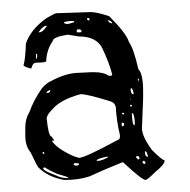

<svg xmlns="http://www.w3.org/2000/svg" viewBox="-20 -552 311 315"><path d="M72.3 -530.3 128.9 -532.2Q138.7 -532.2 159.2 -525.4Q187.5 -497.1 191.4 -483.4Q199.2 -472.7 207 -438.5Q214.8 -430.7 214.8 -403.3V-390.6L212.9 -341.8Q212.9 -328.1 229.5 -305.7Q246.1 -289.1 250 -289.1V-288.1Q250 -282.2 234.4 -269.5Q221.7 -256.8 218.8 -256.8Q212.9 -256.8 181.6 -286.1Q152.3 -274.4 127 -262.7Q109.4 -256.8 87.9 -256.8H85Q58.6 -261.7 43 -277.3Q41 -279.3 30.3 -301.8Q21.5 -312.5 21.5 -329.1V-342.8Q21.5 -357.4 28.3 -368.2Q35.2 -387.7 48.8 -407.2Q56.6 -416 63.5 -418.9Q88.9 -432.6 110.4 -432.6L130.9 -433.6H133.8Q150.4 -433.6 158.2 -427.7H161.1Q164.1 -427.7 164.1 -429.7Q159.2 -449.2 147.5 -473.6Q137.7 -492.2 109.4 -492.2L90.8 -495.1Q66.4 -491.2 66.4 -484.4Q56.6 -470.7 55.7 -451.2Q53.7 -449.2 39.1 -449.2L36.1 -448.2Q34.2 -448.2 31.2 -439.5Q18.6 -442.4 18.6 -445.3Q21.5 -453.1 22.5 -480.5Q30.3 -503.9 56.6 -522.5Q70.3 -530.3 72.3 -530.3ZM123 -522.5V-520.5L124 -518.6H127V-519.5L126 -522.5ZM158.2 -518.6H157.2V-517.6Q160.2 -513.7 164.1 -513.7V-514.6Q161.1 -518.6 158.2 -518.6ZM85 -515.6V-514.6Q86.9 -512.7 89.8 -512.7Q93.8 -512.7 101.6 -515.6V-517.6H99.6Q90.8 -517.6 85 -515.6ZM43.9 -500V-499H44.9Q49.8 -499 56.6 -508.8V-509.8Q50.8 -509.8 43.9 -500ZM107.4 -503.9 105.5 -502 106.4 -499H112.3L114.3 -501L111.3 -503.9ZM40 -463.9 39.1 -462.9V-455.1Q41 -457 41 -459V-462.9ZM206.1 -423.8V-422.9Q206.1 -418.9 207 -418.9L208 -421.9ZM195.3 -407.2 194.3 -406.2V-404.3Q195.3 -397.5 198.2 -397.5H199.2Q199.2 -402.3 196.3 -407.2ZM61.5 -404.3 56.6 -401.4V-399.4H57.6Q61.5 -399.4 62.5 -403.3V-404.3ZM56.6 -357.4Q59.6 -328.1 64.5 -328.1L69.3 -321.3H65.4V-320.3Q74.2 -307.6 100.6 -295.9L109.4 -293Q119.1 -293 172.9 -322.3Q176.8 -323.2 176.8 -328.1V-330.1Q170.9 -354.5 169.9 -377.9H168.9Q168.9 -383.8 158.2 -386.7Q123 -397.5 112.3 -397.5Q79.1 -388.7 65.4 -372.1Q56.6 -363.3 56.6 -357.4ZM194.3 -389.6 193.4 -390.6V-388.7H194.3ZM196.3 -379.9H193.4V-377.9L194.3 -377L196.3 -377.9ZM181.6 -367.2 179.7 -366.2 181.6 -364.3H183.6V-366.2ZM198.2 -366.2H196.3V-365.2Q197.3 -346.7 200.2 -346.7L201.2 -347.7V-348.6Q201.2 -359.4 198.2 -366.2ZM179.7 -350.6V-349.6V-346.7L180.7 -344.7H181.6L183.6 -346.7V-349.6L181.6 -350.6ZM218.8 -303.7H217.8V-300.8Q218.8 -294.9 221.7 -294.9H222.7V-295.9Q220.7 -303.7 218.8 -303.7ZM50.8 -302.7 49.8 -301.8V-300.8L50.8 -299.8H52.7V-300.8L51.8 -302.7ZM205.1 -295.9 203.1 -294.9Q203.1 -293 207 -290L209 -292V-293L207 -295.9ZM138.7 -289.1V-288.1H140.6Q146.5 -288.1 157.2 -293.9V-294.9H155.3Q140.6 -292 138.7 -289.1ZM214.8 -288.1 213.9 -286.1V-285.2L215.8 -283.2H217.8L218.8 -284.2V-285.2L216.8 -288.1ZM101.6 -284.2 100.6 -282.2Q102.5 -280.3 104.5 -280.3Q109.4 -280.3 109.4 -282.2V-283.2L108.4 -284.2ZM51.8 -277.3 50.8 -275.4Q51.8 -271.5 73.2 -263.7Q80.1 -259.8 91.8 -259.8V-260.7Q91.8 -261.7 74.2 -266.6Q60.5 -272.5 53.7 -277.3Z"/></svg>

Font: Love Ya Like A Sister
Style: Regular
Weight: 400
Designer: Kimberly Geswein
Foundry: Kimberly Geswein
Version: Version 1.002 2007